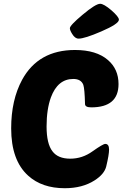

<svg xmlns="http://www.w3.org/2000/svg" viewBox="-20 -984 657 1014"><path d="M469 -185Q524 -224 536 -224Q556 -224 556 -194Q556 -167 541 -105Q531 -64 479 -31Q415 10 322 10Q202 10 129 -56Q39 -137 39 -306Q39 -456 97 -563Q183 -720 376 -720Q489 -720 550 -667Q606 -619 606 -540Q606 -417 462 -417Q429 -417 429 -435Q427 -515 420 -536Q408 -567 367 -567Q285 -567 249 -470Q226 -407 226 -316Q226 -225 257 -185Q286 -146 351 -146Q415 -146 469 -185ZM361 -805Q349 -824 349 -835Q349 -850 416 -906Q485 -964 509 -964Q528 -964 568 -930Q608 -895 608 -880Q608 -858 515 -818Q427 -780 395 -780Q376 -780 361 -805Z"/></svg>

Font: PoetsenOne
Style: Regular
Weight: 400
Designer: Rodrigo Fuenzalida, Pablo Impallari
Foundry: Pablo Impallari, Rodrigo Fuenzalida
Version: Version 1.000